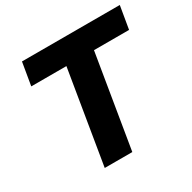

<svg xmlns="http://www.w3.org/2000/svg" viewBox="-161 -886 1043 1045"><g transform="rotate(-30 360.5 -363.5)"><path d="M82.4 -584.5 106.5 -727.3H721.2L697.1 -584.5H476.6L380 0H206.7L303.3 -584.5Z"/></g></svg>

Font: Inter P Extra Bold
Style: Italic
Weight: 800
Italic angle: 9.39999°
Designer: Rasmus Andersson
Foundry: rsms
Version: Version 3.018;git-588b23468